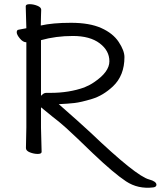

<svg xmlns="http://www.w3.org/2000/svg" viewBox="-20 -725 768 918"><path d="M261 -227Q367 -134 413 -91Q631 117 693 133Q727 142 728 158Q728 169 713 171Q640 180 582.5 142Q525 104 426 10L348 -65Q287 -123 264 -141Q243 -157 176 -212V-115L179 1Q179 11 160.5 11Q142 11 123 3.5Q104 -4 104 -17L106 -116V-523H105Q90 -523 75 -541Q60 -559 60 -570.5Q60 -582 69 -583L106 -590Q103 -682 103 -695Q103 -705 121.5 -705Q140 -705 158.5 -697.5Q177 -690 177 -678.5Q177 -667 176 -649Q175 -631 175 -603Q231 -616 319.5 -616Q408 -616 464 -591Q520 -566 547.5 -524.5Q575 -483 575 -452Q575 -364 520 -312Q473 -268 420 -252Q367 -236 336 -232.5Q305 -229 261 -227ZM383 -307Q410 -318 430 -332Q503 -381 503 -432Q503 -483 456.5 -518Q410 -553 328.5 -553Q247 -553 176 -533V-267Q178 -269 185 -275Q192 -281 202 -281H222Q310 -281 383 -307Z"/></svg>

Font: Fusion Kai T
Style: Regular
Weight: 400
Designer: Fontworks Inc.
Version: Version 24.134;May 13, 2024